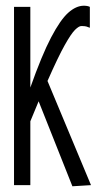

<svg xmlns="http://www.w3.org/2000/svg" viewBox="-20 -647 353 671"><path d="M29 0V-623H86V-341Q126 -454 158.5 -516Q191 -578 218.5 -602.5Q246 -627 273 -627Q286 -627 294 -623V-550Q287 -553 281.5 -554.5Q276 -556 264 -556Q256 -556 242.5 -543Q229 -530 206 -489Q183 -448 146 -364L298 0L233 4L115 -293Q101 -260 86 -223V0Z"/></svg>

Font: Inconsolata ExtraCondensed Thin
Style: Regular
Weight: 100
Width: 2
Monospace: yes
Designer: Raph Levien, Cyreal, Brenton Simpson
Foundry: Raph Levien, Cyreal, Google
Version: Version 3.100; ttfautohint (v1.8.4.7-5d5b)